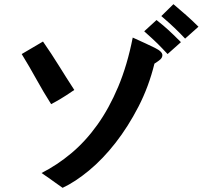

<svg xmlns="http://www.w3.org/2000/svg" viewBox="-20 -819 1040 920"><path d="M336 -388Q312 -372 297 -362Q282 -352 270.5 -345.5Q259 -339 249 -333Q239 -327 225 -320Q187 -380 154.5 -439Q122 -498 84 -560L186 -620Q227 -561 262 -504.5Q297 -448 336 -388ZM847 -617 783 -560Q769 -575 758 -586.5Q747 -598 735 -610Q723 -622 707.5 -636Q692 -650 671 -669L730 -723Q749 -708 761.5 -697.5Q774 -687 786 -676Q798 -665 812 -651.5Q826 -638 847 -617ZM931 -691 867 -634Q852 -650 840 -662Q828 -674 816 -685.5Q804 -697 789.5 -710Q775 -723 753 -742L811 -799Q843 -772 872 -746.5Q901 -721 931 -691ZM758 -553Q757 -542 748 -534Q739 -526 720 -514Q693 -404 643.5 -308Q594 -212 533.5 -134.5Q473 -57 406.5 -2Q340 53 280 81Q272 76 244 55.5Q216 35 179 10Q254 -28 322 -85Q390 -142 446.5 -221Q503 -300 546.5 -403.5Q590 -507 616 -639Q685 -608 722.5 -589.5Q760 -571 758 -553Z"/></svg>

Font: D2Coding
Style: Bold
Weight: 700
Monospace: yes
Designer: Yong-Rak Park; Jeong-Hwan Yoon; Sang-Min Lee;
Foundry: NHN Corporation
Version: Version 1.3.2; Build 20180524